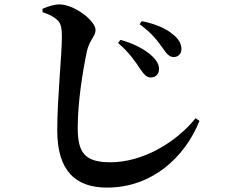

<svg xmlns="http://www.w3.org/2000/svg" viewBox="-20 -801 1040 872"><path d="M616 -489C633 -463 647 -449 664 -449C688 -449 702 -465 702 -486C703 -507 692 -526 670 -547C638 -577 586 -604 527 -620L516 -606C567 -563 595 -520 616 -489ZM718 -584C737 -556 749 -542 769 -542C790 -542 804 -557 804 -578C804 -603 791 -625 765 -645C735 -671 688 -692 624 -705L614 -691C670 -651 698 -612 718 -584ZM173 -746C206 -734 221 -727 238 -712C256 -697 261 -678 261 -630C261 -555 240 -352 240 -209C240 -22 326 51 466 51C672 51 820 -88 886 -252L868 -264C780 -154 628 -64 482 -64C364 -64 333 -108 333 -221C333 -337 355 -474 375 -570C387 -621 414 -636 414 -665C414 -706 319 -780 251 -781C225 -781 199 -772 173 -761Z"/></svg>

Font: Noto Serif CJK TC
Style: Bold
Weight: 700
Designer: Ryoko NISHIZUKA 西塚涼子 (kana & ideographs); Frank Grießhammer (Latin, Greek & Cyrillic); Wenlong ZHANG 张文龙 (bopomofo); San
Foundry: Adobe
Version: Version 2.001;hotconv 1.1.0;makeotfexe 2.6.0